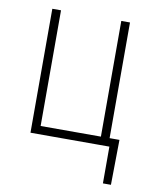

<svg xmlns="http://www.w3.org/2000/svg" viewBox="-79 -589 650 806"><g transform="rotate(10 246.0 -185.5)"><path d="M78.6 0V-528.3H115.7V-35.2H372.6V-528.3H409.7V0ZM451.7 -35.2 449.2 156.7H415V0H364.7V-35.2Z"/></g></svg>

Font: Roboto Condensed ExtraLight
Style: Regular
Weight: 250
Designer: Christian Robertson
Foundry: Google
Version: Version 3.008; 2023